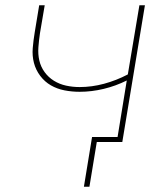

<svg xmlns="http://www.w3.org/2000/svg" viewBox="-20 -540 640 730"><path d="M299 170 330 -19H427L462 -234Q420 -213 374 -202Q328 -191 283 -191Q253 -191 225 -196.5Q197 -202 173.5 -215.5Q150 -229 133 -251.5Q116 -274 109 -301Q102 -328 104.5 -357.5Q107 -387 112 -417L129 -520H150L132 -414Q128 -387 126 -360.5Q124 -334 129.5 -310Q135 -286 149.5 -266Q164 -246 185 -233Q206 -220 231 -214.5Q256 -209 283 -209Q329 -209 375.5 -221.5Q422 -234 466 -257L510 -520H531L445 0H348L320 170Z"/></svg>

Font: Iosevka Thin Extended
Style: Italic
Weight: 100
Width: 7
Italic angle: -9°
Monospace: yes
Designer: Belleve Invis
Foundry: Belleve Invis
Version: Version 32.5.0; ttfautohint (v1.8.4)